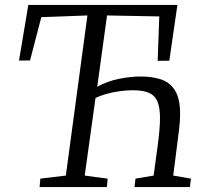

<svg xmlns="http://www.w3.org/2000/svg" viewBox="-20 -763 828 783"><path d="M141.5 0 144.5 -34.5 248.5 -47 336.5 -700 148.5 -693 102.5 -516.5 57.5 -516 95.5 -743H703.5L670.5 -515.5L623 -515L629.5 -696L416.5 -700L376.5 -409Q416.5 -431.5 463.8 -441.2Q511 -451 554 -451Q601.5 -451 637.8 -438.8Q674 -426.5 694.2 -393.2Q714.5 -360 714.5 -296.5Q714.5 -283.5 713.5 -268.5Q712.5 -253.5 710.5 -237L686.5 -47L758.5 -34.5L754.5 0H528.5L532.5 -34.5L606.5 -47L624.5 -180Q628.5 -211 630.5 -236.2Q632.5 -261.5 632.5 -282.5Q632.5 -324.5 622 -349.2Q611.5 -374 587.2 -384.5Q563 -395 520 -395Q495.5 -395 467.2 -391Q439 -387 413.2 -379.8Q387.5 -372.5 369.5 -363.5L325.5 -47L419 -34.5L416 0Z"/></svg>

Font: Merriweather 20pt Light
Style: Italic
Weight: 300
Italic angle: -7.8°
Version: Version 2.101